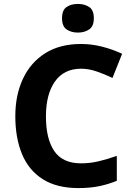

<svg xmlns="http://www.w3.org/2000/svg" viewBox="-20 -948 677 978"><path d="M393 -598Q306 -598 260 -533Q214 -468 214 -355Q214 -241 256.5 -178.5Q299 -116 393 -116Q437 -116 480.5 -126Q524 -136 575 -154V-27Q528 -8 482 1Q436 10 379 10Q269 10 197.5 -35.5Q126 -81 92 -163.5Q58 -246 58 -356Q58 -464 97 -547Q136 -630 210.5 -677Q285 -724 393 -724Q446 -724 499.5 -710.5Q553 -697 602 -674L553 -551Q513 -570 472.5 -584Q432 -598 393 -598ZM377 -928Q410 -928 434 -912.5Q458 -897 458 -855Q458 -814 434 -798Q410 -782 377 -782Q343 -782 319.5 -798Q296 -814 296 -855Q296 -897 319.5 -912.5Q343 -928 377 -928Z"/></svg>

Font: Noto Sans Gunjala Gondi
Style: Regular
Weight: 400
Designer: Ek Type
Foundry: Ek Type
Version: Version 1.004